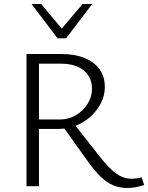

<svg xmlns="http://www.w3.org/2000/svg" viewBox="-20 -927 738 956"><path d="M112 0V-658H286Q353 -658 401.5 -638Q450 -618 476 -581.5Q502 -545 502 -494Q502 -452 483 -414.5Q464 -377 432 -347.5Q400 -318 358 -301.5Q316 -285 270 -285H136V-332H278Q321 -332 357 -353Q393 -374 415.5 -409Q438 -444 438 -484Q438 -542 397.5 -576Q357 -610 281 -610H174V0ZM615 9Q576 9 544.5 -4Q513 -17 482.5 -46Q452 -75 417 -124L289 -303L340 -321L477 -147Q510 -105 536.5 -81Q563 -57 586.5 -47Q610 -37 635 -37Q645 -37 658 -38.5Q671 -40 685 -44L698 -6Q674 2 654 5.5Q634 9 615 9ZM267 -736 278 -773 391 -907H439L309 -736ZM267 -736 137 -907H185L298 -772L309 -736Z"/></svg>

Font: Ysabeau Office Light
Style: Regular
Weight: 300
Designer: Christian Thalmann (Catharsis Fonts)
Version: Version 2.001;gftools[0.9.30]; featfreeze: tnum,lnum,ss02